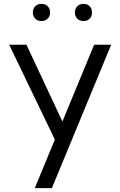

<svg xmlns="http://www.w3.org/2000/svg" viewBox="-20 -717 615 981"><path d="M245.1 244.1H157.7L260.3 -3.9L26.9 -488.3H115.2L298.8 -96.2L460.9 -488.3H547.9ZM406.7 -609.4Q387.2 -609.4 375 -621.6Q362.8 -633.8 362.8 -653.3Q362.8 -672.9 375 -685.1Q387.2 -697.3 406.7 -697.3Q426.3 -697.3 438.2 -685.1Q450.2 -672.9 450.2 -653.3Q450.2 -633.8 438.2 -621.6Q426.3 -609.4 406.7 -609.4ZM191.9 -609.4Q172.4 -609.4 160.2 -621.6Q147.9 -633.8 147.9 -653.3Q147.9 -672.9 160.2 -685.1Q172.4 -697.3 191.9 -697.3Q211.4 -697.3 223.6 -685.1Q235.8 -672.9 235.8 -653.3Q235.8 -633.8 223.6 -621.6Q211.4 -609.4 191.9 -609.4Z"/></svg>

Font: Kumbh Sans
Style: Regular
Weight: 400
Version: Version 1.005